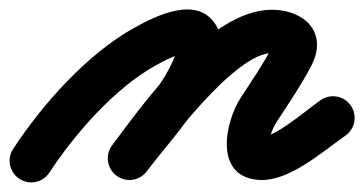

<svg xmlns="http://www.w3.org/2000/svg" viewBox="-65 -322 757 399"><path d="M37.6 36.7C37.6 36.7 37.6 36.7 37.6 36.7C91 -44.5 172.8 -138.2 257.9 -185.7C272.7 -194 288 -201.9 303.9 -207.7C325.2 -215.4 326.2 -207.4 314.1 -215.7C306 -221.3 305.2 -235.2 303.7 -225.2C303.2 -222 302.5 -219.1 301.6 -215.9C284.2 -152.5 210.3 -75.6 168.2 -20.2C153.1 -0.5 157 27.8 176.8 42.8C196.5 57.9 224.8 54 239.8 34.2C239.8 34.2 239.8 34.2 239.8 34.2C291.1 -33.2 366 -110.5 388.4 -192.1C395.2 -216.8 398 -245.5 384.5 -268.7C347.1 -332.6 261.1 -290.5 214.1 -264.3C116.1 -209.7 23.9 -106.3 -37.6 -12.7C-51.3 8 -45.5 35.9 -24.7 49.6C-4 63.3 23.9 57.5 37.6 36.7ZM240 34C240 34 240 34 240 34C279.7 -19 422.6 -211.7 500 -211.7C502.6 -211.7 505 -211.6 507.6 -211.4C521.9 -210.1 508.1 -210.9 504.5 -223.6C502.8 -229.7 506 -234.3 502.1 -226.8C502.1 -226.8 502.1 -226.9 502.2 -226.9C502.2 -227 502.2 -227.1 502.2 -227.1C482.6 -190 459.4 -155.7 436.4 -120.7C401.7 -68 379 45.6 473 51.9C535 56.1 603.3 -5.5 652.8 -40.1C673.2 -54.4 678.1 -82.5 663.9 -102.8C649.6 -123.2 621.5 -128.1 601.2 -113.9C572.1 -93.5 506.3 -36.1 479 -37.9C475.8 -38.1 485.5 -36.1 488.1 -34.2C490.5 -32.5 492.1 -30.7 493.7 -28.3C494.2 -27.5 494.6 -26.7 495 -25.9C495.1 -25.6 495.4 -24.3 495.4 -24.7C494.4 -40.1 503.4 -58.8 511.6 -71.3C536.2 -108.6 560.8 -145.3 581.8 -184.9C581.8 -184.9 581.8 -185 581.8 -185.1C581.9 -185.1 581.9 -185.2 581.9 -185.2C617.5 -253.6 568.2 -301.7 500 -301.7C371 -301.7 235.1 -109.7 168 -20C153.1 -0.1 157.1 28.1 177 43C196.9 57.9 225.1 53.9 240 34Z"/></svg>

Font: FRB American Cursive Guidelines Black
Style: Bold Italic
Weight: 900
Italic angle: -25°
Version: Version 2.0;Modular Font Editor K font №1